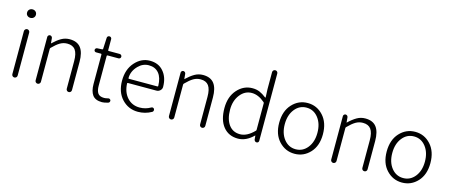

<svg xmlns="http://www.w3.org/2000/svg" viewBox="-49 -1415 4804 2047"><g transform="rotate(15 2353.0 -391.0)"><path d="M99.6 -29.3V-503.9Q99.6 -515.6 108.4 -524.4Q117.2 -533.2 128.9 -533.2Q140.6 -533.2 149.4 -524.4Q158.2 -515.6 158.2 -503.9V-29.3Q158.2 -16.6 149.4 -8.3Q140.6 0 128.9 0Q117.2 0 108.4 -8.3Q99.6 -16.6 99.6 -29.3ZM129.9 -658.2Q109.4 -658.2 95.2 -670.9Q81.1 -683.6 81.1 -704.1Q81.1 -725.6 95.2 -738.8Q109.4 -752 129.9 -752Q150.4 -752 164.6 -738.8Q178.7 -725.6 178.7 -704.1Q178.7 -684.6 164.6 -671.4Q150.4 -658.2 129.9 -658.2Z M356.4 -29.3V-508.8Q356.4 -518.6 363.8 -525.9Q371.1 -533.2 380.9 -533.2Q390.6 -533.2 398.4 -526.4Q406.2 -519.5 407.2 -508.8L412.1 -453.1Q412.1 -452.1 413.1 -452.1Q414.1 -452.1 414.1 -453.1Q460.9 -498 503.4 -522.5Q545.9 -546.9 595.7 -546.9Q678.7 -546.9 718.3 -495.6Q757.8 -444.3 757.8 -340.8V-29.3Q757.8 -16.6 749.5 -8.3Q741.2 0 729 0Q716.8 0 708.5 -8.3Q700.2 -16.6 700.2 -29.3V-333Q700.2 -417 671.9 -456.1Q643.6 -495.1 583 -495.1Q540 -495.1 503.4 -473.6Q466.8 -452.1 419.9 -404.3Q415 -399.4 415 -391.6V-29.3Q415 -16.6 406.2 -8.3Q397.5 0 385.7 0Q374 0 365.2 -8.3Q356.4 -16.6 356.4 -29.3Z M1099.6 12.7Q1025.4 12.7 994.1 -29.8Q962.9 -72.3 962.9 -152.3V-476.6Q962.9 -484.4 955.1 -484.4H901.4Q892.6 -484.4 886.2 -490.7Q879.9 -497.1 879.9 -506.3Q879.9 -515.6 886.2 -522Q892.6 -528.3 901.4 -529.3L957 -532.2Q964.8 -533.2 964.8 -540L970.7 -662.1Q970.7 -672.9 978 -679.7Q985.4 -686.5 995.6 -686.5Q1005.9 -686.5 1013.2 -679.7Q1020.5 -672.9 1020.5 -662.1V-540Q1020.5 -533.2 1028.3 -533.2H1149.4Q1159.2 -533.2 1166.5 -525.9Q1173.8 -518.6 1173.8 -508.3Q1173.8 -498 1166.5 -491.2Q1159.2 -484.4 1149.4 -484.4H1028.3Q1020.5 -484.4 1020.5 -476.6V-148.4Q1020.5 -93.8 1040 -65.4Q1059.6 -37.1 1109.4 -37.1Q1127.9 -37.1 1152.3 -43.9Q1162.1 -46.9 1170.4 -42.5Q1178.7 -38.1 1181.6 -29.3Q1182.6 -25.4 1182.6 -22.5Q1182.6 -16.6 1179.7 -11.7Q1175.8 -2.9 1166 0Q1125 12.7 1099.6 12.7Z M1495.1 12.7Q1389.6 12.7 1318.4 -63Q1247.1 -138.7 1247.1 -265.6Q1247.1 -390.6 1316.9 -468.8Q1386.7 -546.9 1481.4 -546.9Q1575.2 -546.9 1628.9 -485.4Q1687.5 -419.9 1687.5 -312.5Q1687.5 -290 1669.9 -273.4Q1652.3 -256.8 1627 -256.8H1313.5Q1306.6 -256.8 1306.6 -250Q1310.5 -154.3 1363.8 -95.2Q1417 -36.1 1501 -36.1Q1566.4 -36.1 1623 -69.3Q1630.9 -74.2 1640.6 -71.8Q1650.4 -69.3 1654.3 -60.5Q1659.2 -51.8 1656.2 -41.5Q1653.3 -31.2 1644.5 -26.4Q1574.2 12.7 1495.1 12.7ZM1306.6 -308.6Q1306.6 -302.7 1313.5 -302.7H1627Q1634.8 -302.7 1634.8 -309.6Q1634.8 -310.5 1634.8 -310.5Q1632.8 -401.4 1592.8 -449.2Q1552.7 -497.1 1482.4 -497.1Q1416 -497.1 1366.2 -446.3Q1306.6 -385.7 1306.6 -308.6Z M1828.1 -29.3V-508.8Q1828.1 -518.6 1835.4 -525.9Q1842.8 -533.2 1852.5 -533.2Q1862.3 -533.2 1870.1 -526.4Q1877.9 -519.5 1878.9 -508.8L1883.8 -453.1Q1883.8 -452.1 1884.8 -452.1Q1885.7 -452.1 1885.7 -453.1Q1932.6 -498 1975.1 -522.5Q2017.6 -546.9 2067.4 -546.9Q2150.4 -546.9 2189.9 -495.6Q2229.5 -444.3 2229.5 -340.8V-29.3Q2229.5 -16.6 2221.2 -8.3Q2212.9 0 2200.7 0Q2188.5 0 2180.2 -8.3Q2171.9 -16.6 2171.9 -29.3V-333Q2171.9 -417 2143.6 -456.1Q2115.2 -495.1 2054.7 -495.1Q2011.7 -495.1 1975.1 -473.6Q1938.5 -452.1 1891.6 -404.3Q1886.7 -399.4 1886.7 -391.6V-29.3Q1886.7 -16.6 1877.9 -8.3Q1869.1 0 1857.4 0Q1845.7 0 1836.9 -8.3Q1828.1 -16.6 1828.1 -29.3Z M2598.6 12.7Q2496.1 12.7 2436.5 -60.5Q2377 -133.8 2377 -265.6Q2377 -391.6 2446.3 -469.2Q2515.6 -546.9 2613.3 -546.9Q2657.2 -546.9 2691.9 -532.2Q2726.6 -517.6 2766.6 -486.3Q2768.6 -485.4 2770.5 -486.3Q2772.5 -487.3 2772.5 -489.3L2768.6 -578.1V-765.6Q2768.6 -778.3 2776.9 -786.6Q2785.2 -794.9 2797.4 -794.9Q2809.6 -794.9 2817.9 -786.6Q2826.2 -778.3 2826.2 -765.6V-24.4Q2826.2 -13.7 2819.3 -6.8Q2812.5 0 2802.7 0Q2792 0 2784.7 -6.8Q2777.3 -13.7 2775.4 -23.4L2771.5 -66.4Q2771.5 -67.4 2770.5 -67.4Q2769.5 -67.4 2768.6 -66.4Q2688.5 12.7 2598.6 12.7ZM2608.4 -38.1Q2685.5 -38.1 2762.7 -117.2Q2768.6 -122.1 2768.6 -128.9V-422.9Q2768.6 -429.7 2762.7 -434.6Q2691.4 -496.1 2619.1 -496.1Q2543 -496.1 2491.2 -430.2Q2439.5 -364.3 2439.5 -265.6Q2439.5 -161.1 2483.9 -99.6Q2528.3 -38.1 2608.4 -38.1Z M2981.4 -265.6Q2981.4 -394.5 3051.8 -470.7Q3122.1 -546.9 3223.1 -546.9Q3324.2 -546.9 3394 -470.7Q3463.9 -394.5 3463.9 -265.6Q3463.9 -137.7 3394 -62.5Q3324.2 12.7 3223.1 12.7Q3122.1 12.7 3051.8 -62.5Q2981.4 -137.7 2981.4 -265.6ZM3093.8 -101.1Q3144.5 -37.1 3223.1 -37.1Q3301.8 -37.1 3352.5 -101.1Q3403.3 -165 3403.3 -266.1Q3403.3 -367.2 3352.5 -431.6Q3301.8 -496.1 3223.1 -496.1Q3144.5 -496.1 3093.8 -431.6Q3043 -367.2 3043 -266.1Q3043 -165 3093.8 -101.1Z M3619.1 -29.3V-508.8Q3619.1 -518.6 3626.5 -525.9Q3633.8 -533.2 3643.6 -533.2Q3653.3 -533.2 3661.1 -526.4Q3668.9 -519.5 3669.9 -508.8L3674.8 -453.1Q3674.8 -452.1 3675.8 -452.1Q3676.8 -452.1 3676.8 -453.1Q3723.6 -498 3766.1 -522.5Q3808.6 -546.9 3858.4 -546.9Q3941.4 -546.9 3981 -495.6Q4020.5 -444.3 4020.5 -340.8V-29.3Q4020.5 -16.6 4012.2 -8.3Q4003.9 0 3991.7 0Q3979.5 0 3971.2 -8.3Q3962.9 -16.6 3962.9 -29.3V-333Q3962.9 -417 3934.6 -456.1Q3906.2 -495.1 3845.7 -495.1Q3802.7 -495.1 3766.1 -473.6Q3729.5 -452.1 3682.6 -404.3Q3677.7 -399.4 3677.7 -391.6V-29.3Q3677.7 -16.6 3668.9 -8.3Q3660.2 0 3648.4 0Q3636.7 0 3627.9 -8.3Q3619.1 -16.6 3619.1 -29.3Z M4168 -265.6Q4168 -394.5 4238.3 -470.7Q4308.6 -546.9 4409.7 -546.9Q4510.7 -546.9 4580.6 -470.7Q4650.4 -394.5 4650.4 -265.6Q4650.4 -137.7 4580.6 -62.5Q4510.7 12.7 4409.7 12.7Q4308.6 12.7 4238.3 -62.5Q4168 -137.7 4168 -265.6ZM4280.3 -101.1Q4331.1 -37.1 4409.7 -37.1Q4488.3 -37.1 4539.1 -101.1Q4589.8 -165 4589.8 -266.1Q4589.8 -367.2 4539.1 -431.6Q4488.3 -496.1 4409.7 -496.1Q4331.1 -496.1 4280.3 -431.6Q4229.5 -367.2 4229.5 -266.1Q4229.5 -165 4280.3 -101.1Z"/></g></svg>

Font: Gen Jyuu Gothic Light
Style: Regular
Weight: 200
Designer: [Source Han Sans]
Ryoko NISHIZUKA  (kana & ideographs); Paul D. Hunt (Latin, Greek & Cyrillic); Wenlong ZHANG  (bopomofo
Version: Version 1.002.20150607